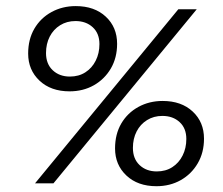

<svg xmlns="http://www.w3.org/2000/svg" viewBox="-20 -614 748 643"><path d="M97.3 0 577.2 -583H638.9L159 0ZM213 -308.1Q150.3 -308.1 112.3 -343.9Q74.3 -379.7 74.3 -434.6Q74.3 -482.4 95.1 -518Q115.9 -553.6 152.4 -573.6Q188.8 -593.6 233.7 -593.6Q296.4 -593.6 334.3 -558.2Q372.2 -522.9 372.2 -467.4Q372.2 -420.5 351.2 -384.6Q330.1 -348.7 294.2 -328.4Q258.2 -308.1 213 -308.1ZM214 -357.6Q243.9 -357.6 266 -371.9Q288.1 -386.1 300.5 -410.8Q313 -435.5 313 -466.3Q313 -502.2 290.5 -522.8Q268.1 -543.5 232.7 -543.5Q203.8 -543.5 181.4 -529.5Q159 -515.6 146.5 -491.4Q134.1 -467.2 134.1 -436.4Q134.1 -399.9 156.5 -378.8Q179 -357.6 214 -357.6ZM504 9.6Q441.3 9.6 403.3 -26.2Q365.3 -62 365.3 -116.8Q365.3 -164.7 386.1 -200.3Q406.9 -235.9 443.4 -255.9Q479.8 -275.9 524.7 -275.9Q587.4 -275.9 625.3 -240.5Q663.2 -205.2 663.2 -149.7Q663.2 -102.8 642.1 -66.9Q621.1 -31 585.2 -10.7Q549.2 9.6 504 9.6ZM505 -39.9Q534.9 -39.9 557 -54.2Q579.1 -68.4 591.5 -93.1Q604 -117.8 604 -148.6Q604 -184.5 581.5 -205.1Q559.1 -225.8 523.7 -225.8Q494.8 -225.8 472.4 -211.8Q450 -197.9 437.5 -173.7Q425.1 -149.5 425.1 -118.7Q425.1 -82.2 447.5 -61.1Q470 -39.9 505 -39.9Z"/></svg>

Font: Rokkitt SemiBold
Style: Italic
Weight: 600
Italic angle: -9°
Designer: Vernon Adams
Foundry: Vernon Adams
Version: Version 3.103